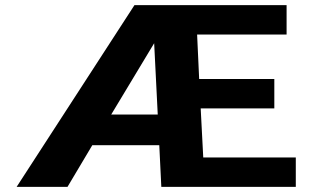

<svg xmlns="http://www.w3.org/2000/svg" viewBox="-20 -731 1231 751"><path d="M1137 0V-115H775L765 -307H1053V-422H759L751 -596H1101V-711H506L45 0H244L341 -163H603L611 0ZM415 -283 583 -562 597 -283Z"/></svg>

Font: Asimov
Style: XWid
Weight: 500
Designer: Google
Version: Version 2.000980; 2014